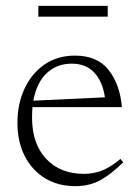

<svg xmlns="http://www.w3.org/2000/svg" viewBox="-20 -626 475 656"><path d="M236.5 -436Q313 -436 351.5 -386.5Q390 -337 396.5 -260H91Q89.5 -243 89.5 -224.5Q89.5 -135 137.5 -83.5Q185.5 -32 267 -32Q299.5 -32 328.8 -43.5Q358 -55 391.5 -83L401 -71.5Q358.5 -29.5 321.8 -9.8Q285 10 237 10Q178 10 133.5 -17.2Q89 -44.5 64.2 -93.5Q39.5 -142.5 39.5 -206.5Q39.5 -269.5 63.2 -321.8Q87 -374 131.2 -405Q175.5 -436 236.5 -436ZM225 -408.5Q174 -408.5 139.5 -376Q105 -343.5 94 -282L338.5 -293.5Q330.5 -347.5 302 -378Q273.5 -408.5 225 -408.5ZM111 -569V-606H348V-569Z"/></svg>

Font: Newsreader Text Light
Style: Regular
Weight: 300
Designer: Hugues Gentile
Foundry: Production Type
Version: Version 1.002